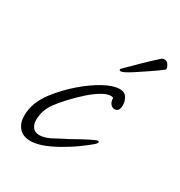

<svg xmlns="http://www.w3.org/2000/svg" viewBox="-102 -430 492 524"><g transform="rotate(30 144.0 -168.0)"><path d="M64 20Q40 20 27.5 5.5Q15 -9 15 -32Q15 -73 45 -112Q69 -143 98.5 -168.5Q128 -194 156.5 -209.5Q185 -225 205 -225Q224 -225 230 -209Q234 -201 234 -190Q234 -170 219 -170Q212 -170 206.5 -176.5Q201 -183 201 -195Q190 -200 171.5 -190.5Q153 -181 133 -163.5Q113 -146 95 -126.5Q77 -107 67 -93Q49 -68 49 -38Q49 -24 56 -15Q63 -6 77 -6Q90 -6 108 -14Q121 -21 132.5 -27Q144 -33 154 -38Q216 -73 224 -73Q227 -73 227 -70Q227 -67 222 -62Q212 -53 190 -37Q168 -21 143 -7Q118 7 97 14Q78 20 64 20ZM183 -268Q178 -268 178 -271Q178 -273 180 -275Q197 -292 219 -313.5Q241 -335 259 -351Q263 -355 265.5 -355.5Q268 -356 272 -356Q279 -356 284.5 -346Q290 -336 286 -333Q269 -320 251 -308Q233 -296 215 -284Q190 -268 183 -268Z"/></g></svg>

Font: Allison
Style: Regular
Weight: 400
Designer: Robert E. Leuschke
Foundry: Robert E. Leuschke
Version: Version 1.010; ttfautohint (v1.8.3)